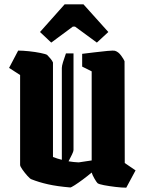

<svg xmlns="http://www.w3.org/2000/svg" viewBox="-20 -856 672 888"><path d="M73 -509 22 -542 64 -622Q85 -622 114 -619Q143 -616 167.5 -611Q192 -606 198 -602Q204 -596 213 -585.5Q222 -575 225 -567V-130Q245 -122 266 -117V-542Q266 -551 271.5 -569Q277 -587 285 -609H320V-162Q320 -156 313 -141.5Q306 -127 297 -110Q320 -106 344 -105L404 -114V-526L360 -548V-607Q385 -610 417.5 -614Q450 -618 477 -620.5Q504 -623 512 -621Q528 -616 540.5 -598.5Q553 -581 556 -573L557 -102L607 -68L564 12Q543 12 514 8.5Q485 5 461 0.5Q437 -4 431 -9Q426 -14 416.5 -30.5Q407 -47 404 -58Q385 -42 363.5 -26Q342 -10 325.5 0.5Q309 11 305 11Q245 6 202.5 -3.5Q160 -13 125 -27Q119 -29 106.5 -43Q94 -57 83.5 -72Q73 -87 73 -93ZM217 -659 165 -708 279 -836H366L481 -708L428 -659L327 -733H317Z"/></svg>

Font: Grenze Gotisch ExtraBold
Style: Regular
Weight: 800
Designer: Renata Polastri
Foundry: Omnibus-Type
Version: Version 1.001